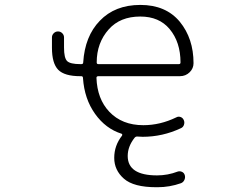

<svg xmlns="http://www.w3.org/2000/svg" viewBox="-20 -576 1040 792"><path d="M315.4 -311.5Q323.2 -311.5 323.2 -318.4Q330.1 -426.8 391.6 -490.2Q454.1 -555.7 559.1 -555.7Q664.1 -555.7 721.7 -486.3Q778.3 -417 778.3 -315.4Q778.3 -293.9 762.7 -278.3Q746.1 -261.7 721.7 -261.7H385.7Q377.9 -261.7 377.9 -254.9Q380.9 -168 430.7 -115.2Q483.4 -59.6 571.3 -59.6Q640.6 -59.6 707 -91.8Q715.8 -96.7 725.1 -93.3Q734.4 -89.8 738.3 -80.1Q742.2 -71.3 738.8 -61Q735.4 -50.8 725.6 -46.9Q650.4 -11.7 568.4 -11.7Q559.6 -11.7 547.9 -12.7Q540 -13.7 535.2 -7.8Q506.8 28.3 506.8 67.4Q506.8 147.5 627.9 147.5Q671.9 147.5 712.9 131.8Q721.7 128.9 730.5 132.8Q739.3 136.7 742.2 146.5Q745.1 156.2 740.7 166Q736.3 175.8 726.6 179.7Q679.7 196.3 629.9 196.3Q627 196.3 625 196.3Q531.2 196.3 491.2 161.1Q451.2 126 451.2 75.2Q451.2 24.4 483.4 -16.6Q484.4 -18.6 484.4 -20Q484.4 -21.5 483.4 -22.9Q482.4 -24.4 481.4 -24.4Q416 -44.9 372.1 -106.4Q328.1 -168 322.3 -253.9Q322.3 -261.7 315.4 -261.7H311.5Q246.1 -261.7 220.2 -288.1Q194.3 -314.5 194.3 -378.9V-421.9Q194.3 -431.6 201.7 -439Q209 -446.3 219.2 -446.3Q229.5 -446.3 236.8 -439Q244.1 -431.6 244.1 -421.9V-379.9Q244.1 -336.9 256.8 -324.2Q269.5 -311.5 311.5 -311.5ZM717.8 -311.5Q724.6 -311.5 724.6 -318.4Q724.6 -402.3 679.7 -456.1Q636.7 -507.8 558.6 -507.8Q475.6 -507.8 428.7 -455.1Q378.9 -399.4 378.9 -318.4Q378.9 -311.5 385.7 -311.5Z"/></svg>

Font: Rounded Mgen+ 1m light
Style: Regular
Weight: 200
Designer: [Source Han Sans]
Ryoko NISHIZUKA  (kana & ideographs); Paul D. Hunt (Latin, Greek & Cyrillic); Wenlong ZHANG  (bopomofo
Version: Version 1.059.20150602